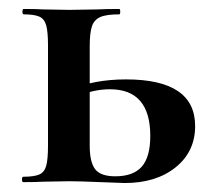

<svg xmlns="http://www.w3.org/2000/svg" viewBox="-20 -406 475 428"><path d="M237 -13Q277 -13 296 -34.5Q315 -56 315 -103Q315 -207 225 -207Q184 -207 144 -187L138 -206Q189 -229 261 -229Q415 -229 415 -125Q415 -68 371.5 -33Q328 2 258 2L204 0Q156 -2 135 -2L77 -1Q61 0 32 0Q29 0 29 -6Q29 -12 32 -12Q56 -12 67.5 -17Q79 -22 83 -36.5Q87 -51 87 -81V-305Q87 -335 83 -349.5Q79 -364 67.5 -369Q56 -374 33 -374Q30 -374 30 -380Q30 -386 33 -386Q61 -386 76 -385L135 -384L197 -385Q215 -386 246 -386Q248 -386 248 -380Q248 -374 246 -374Q217 -374 203.5 -368Q190 -362 185 -347.5Q180 -333 180 -303V-81Q180 -45 192 -29Q204 -13 237 -13Z"/></svg>

Font: Cormorant Garamond
Style: Bold
Weight: 700
Designer: Christian Thalmann (Catharsis Fonts)
Foundry: Catharsis Fonts
Version: Version 4.000